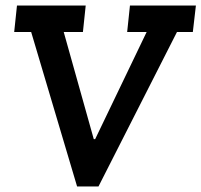

<svg xmlns="http://www.w3.org/2000/svg" viewBox="-20 -670 724 690"><path d="M673 -555H616L334 0H257L92 -555H31L41 -650H288L278 -555H209L317 -170H322L507 -555H437L447 -650H684Z"/></svg>

Font: Zilla Slab SemiBold
Style: Regular
Weight: 600
Designer: Typotheque.com
Foundry: Typotheque type foundry
Version: Version 1.0; 2017